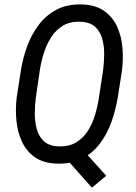

<svg xmlns="http://www.w3.org/2000/svg" viewBox="-20 -741 623 881"><path d="M335 -81.5 467.3 65.4 401.9 120.1 272.9 -24.9ZM539.6 -417 520.5 -294.4Q511.2 -237.3 491.7 -182.4Q472.2 -127.4 439.2 -83.3Q406.2 -39.1 357.7 -13.7Q309.1 11.7 242.7 9.8Q180.2 8.3 140.6 -19.3Q101.1 -46.9 80.6 -91.3Q60.1 -135.7 55.2 -188.7Q50.3 -241.7 56.6 -293.9L75.7 -417Q84.5 -473.6 104.5 -528.3Q124.5 -583 158 -627.2Q191.4 -671.4 239.7 -696.8Q288.1 -722.2 353.5 -720.7Q416.5 -719.2 456.3 -691.9Q496.1 -664.6 516.6 -620.4Q537.1 -576.2 541.7 -523.2Q546.4 -470.2 539.6 -417ZM434.1 -293.9 453.1 -418.9Q457.5 -452.6 458 -490.5Q458.5 -528.3 449.5 -562Q440.4 -595.7 416.7 -617.7Q393.1 -639.6 348.6 -641.1Q301.8 -643.1 269 -623.3Q236.3 -603.5 214.8 -570.1Q193.4 -536.6 180.9 -496.8Q168.5 -457 162.6 -418L144.5 -293.5Q140.1 -260.7 139.6 -222.9Q139.2 -185.1 148.2 -150.6Q157.2 -116.2 180.7 -93.8Q204.1 -71.3 247.6 -69.3Q295.4 -67.4 328.6 -87.2Q361.8 -106.9 383.1 -140.4Q404.3 -173.8 416.3 -214.1Q428.2 -254.4 434.1 -293.9Z"/></svg>

Font: Roboto Condensed
Style: Italic
Weight: 400
Italic angle: -12°
Designer: Christian Robertson
Foundry: Google
Version: Version 3.0